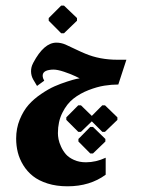

<svg xmlns="http://www.w3.org/2000/svg" viewBox="-20 -475 500 674"><path d="M296.9 63.7H306.4L349.9 21.8V12.8L306.4 -29.5H296.9L255.3 12.8V21.8ZM264.2 -12.2 302.3 -49 339.1 -12.2H348.6L392.1 -54.1V-63.1L348.6 -105.3H339.1L302.3 -68.2L264.2 -105.3H254.7L212.8 -63.1V-54.1L254.7 -12.2ZM194.7 -358.3H204.7L250.3 -402.3V-411.7L204.7 -455.3H194.7L151 -411.7V-402.3ZM217 179Q295.7 179 351 138.3V78.7Q316.7 94.7 281.7 94.7Q258.3 94.7 240 86.5Q221.7 78.3 211.5 66.7Q201.3 55 194.5 40.2Q187.7 25.3 185.5 13.7Q183.3 2 183.3 -7.7Q183.3 -48 199 -79.3Q214.7 -110.7 237.8 -128.8Q261 -147 291 -158.7Q321 -170.3 346.3 -174.3Q371.7 -178.3 395.3 -178.3L423.7 -265.3H392.3Q330 -265.3 279.3 -286.7Q267.7 -291.3 244.7 -302.3Q222 -313.3 209.7 -318.7Q194 -325.3 178 -325.3Q134.3 -325.3 97 -255Q96 -253 95.7 -252.3Q88.7 -239 89 -223.8Q89.3 -208.7 96.7 -195.7L110 -173.3L135.3 -191.7Q135.3 -191.7 131.3 -200.3Q124 -224.3 152.3 -229.3Q159.3 -230.7 168 -230.7Q182 -230.7 205 -223Q228 -215.3 244 -207.7L259.7 -200Q255 -199.3 247 -197.7Q239 -196 215.8 -188.7Q192.7 -181.3 171.5 -172Q150.3 -162.7 124.7 -145.3Q99 -128 80.5 -107.2Q62 -86.3 49.3 -55.3Q36.7 -24.3 36.7 11.3Q36.7 36.7 42.5 59.8Q48.3 83 61.8 105Q75.3 127 95.7 143.2Q116 159.3 147.2 169.2Q178.3 179 217 179Z"/></svg>

Font: Jomhuria
Style: Regular
Weight: 400
Designer: Arabic design by Kourosh Beigpour, Latin design by Eben Sorkin, engineering by Lasse Fister and Khaled Hosney
Version: Version 1.0010